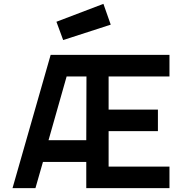

<svg xmlns="http://www.w3.org/2000/svg" viewBox="-20 -977 900 997"><path d="M428 0V-136H203L164 0H45L243 -692H860V-580H544V-408H800V-296H544V-112H860V0ZM326 -580 232 -249H428L429 -580ZM273 -864 517 -957 555 -849 308 -769Z"/></svg>

Font: TitilliumText22L Rg
Style: Bold
Weight: 700
Designer: Campivisivi
Foundry: Campivisivi
Version: 1.000